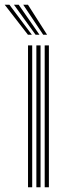

<svg xmlns="http://www.w3.org/2000/svg" viewBox="-64 -792 282 812"><path d="M125 0V-600H142.8V0ZM54.5 0V-600H72.2V0ZM89.8 0V-600H107.5V0ZM54.2 -645 -44.2 -772H-24.2L70.8 -645ZM86.5 -645 -5 -772H15L103 -645ZM118.8 -645 34.2 -772H54.2L135.2 -645Z"/></svg>

Font: Big Shoulders Inline Text Thin Medium
Style: Regular
Weight: 500
Version: Version 2.002